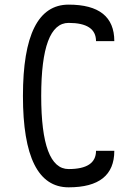

<svg xmlns="http://www.w3.org/2000/svg" viewBox="-20 -801 587 821"><path d="M78.1 -390.6Q78.1 -781.2 273.4 -781.2Q468.8 -781.2 468.8 -625H390.6Q390.6 -703.1 273.4 -703.1Q156.2 -703.1 156.2 -390.6Q156.2 -78.1 273.4 -78.1Q390.6 -78.1 390.6 -156.2H468.8Q468.8 0 273.4 0Q78.1 0 78.1 -390.6Z"/></svg>

Font: Luculent
Style: Regular
Weight: 400
Monospace: yes
Designer: Andrew Kensler
Version: Version 1.0.0-845fa02f9341